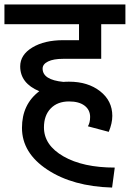

<svg xmlns="http://www.w3.org/2000/svg" viewBox="-47 -642 585 865"><path d="M518 -622V-533H409V-377H238Q194 -377 169.5 -365Q145 -353 145 -333Q145 -282 239 -273Q247 -274 264 -274Q349 -274 404 -231Q459 -188 459 -120Q459 -87 443 -48L349 -73Q359 -89 359 -115Q359 -147 334 -166Q309 -185 264 -185Q212 -185 181.5 -153.5Q151 -122 151 -68Q151 12 239 62.5Q327 113 470 113L458 203Q281 198 166.5 122.5Q52 47 52 -66Q52 -172 130 -231Q44 -267 44 -343Q44 -395 98.5 -428Q153 -461 238 -461H309V-533H-27V-622Z"/></svg>

Font: LT Superior Semi-bold
Style: Regular
Weight: 600
Designer: Daniel Lyons
Foundry: LyonsType
Version: Version 1.0